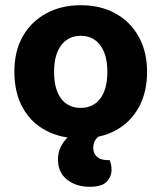

<svg xmlns="http://www.w3.org/2000/svg" viewBox="-20 -515 618 735"><path d="M543 -240Q543 -162 511.5 -104.5Q480 -47 423 -16Q366 15 289 15Q213 15 155.5 -15.5Q98 -46 66.5 -103.5Q35 -161 35 -240Q35 -319 67 -375.5Q99 -432 156.5 -463.5Q214 -495 289 -495Q365 -495 422 -463.5Q479 -432 511 -374.5Q543 -317 543 -240ZM289 -378Q242 -378 214.5 -342Q187 -306 187 -240Q187 -173 214 -137.5Q241 -102 289 -102Q337 -102 364 -138Q391 -174 391 -240Q391 -305 364 -341.5Q337 -378 289 -378ZM263 -7 377 -8Q360 2 348.5 16Q337 30 337 51Q337 73 351.5 85.5Q366 98 393 98H400Q403 106 405 115Q407 124 407 135Q407 160 389 180Q371 200 323 200Q271 200 236.5 172.5Q202 145 202 96Q202 69 212 48.5Q222 28 236 14Q250 0 263 -7Z"/></svg>

Font: Baloo Bhaijaan 2
Style: Bold
Weight: 700
Designer: Sanskriti Dholi, Noopur Datye and Ek Type
Foundry: Ek Type
Version: Version 1.701